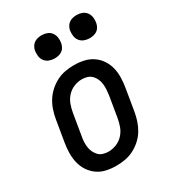

<svg xmlns="http://www.w3.org/2000/svg" viewBox="-180 -838 860 949"><g transform="rotate(-30 250.0 -364.0)"><path d="M204 8Q175 8 147.5 2Q120 -4 98 -19.5Q76 -35 61 -57.5Q46 -80 39.5 -107Q33 -134 33.5 -163Q34 -192 39 -221L59 -341Q63 -365 71 -389.5Q79 -414 93 -436.5Q107 -459 127 -477Q147 -495 170.5 -507Q194 -519 219 -523.5Q244 -528 269 -528Q298 -528 325.5 -522Q353 -516 375.5 -500.5Q398 -485 413 -462.5Q428 -440 434.5 -413Q441 -386 440 -357Q439 -328 434 -299L414 -179Q410 -155 402 -130.5Q394 -106 380.5 -83.5Q367 -61 347 -43Q327 -25 303.5 -13Q280 -1 254.5 3.5Q229 8 204 8ZM206 -72Q228 -72 250.5 -81Q273 -90 289.5 -108Q306 -126 314 -148Q322 -170 326 -193L346 -313Q348 -328 349 -344Q350 -360 348 -375.5Q346 -391 340 -404.5Q334 -418 323.5 -428.5Q313 -439 298.5 -443.5Q284 -448 268 -448Q246 -448 223.5 -439Q201 -430 184.5 -412Q168 -394 160 -372Q152 -350 148 -327L128 -207Q125 -192 124 -176Q123 -160 125 -144.5Q127 -129 133.5 -115.5Q140 -102 150 -91.5Q160 -81 175 -76.5Q190 -72 206 -72ZM405 -604Q389 -604 374.5 -609.5Q360 -615 350.5 -627Q341 -639 339 -654.5Q337 -670 339 -686Q341 -697 347 -707.5Q353 -718 362.5 -724.5Q372 -731 383 -733.5Q394 -736 405 -736Q421 -736 435.5 -730.5Q450 -725 459 -713Q468 -701 470.5 -685.5Q473 -670 470 -654Q468 -643 462.5 -632.5Q457 -622 447.5 -615.5Q438 -609 427 -606.5Q416 -604 405 -604ZM205 -604Q189 -604 174.5 -609.5Q160 -615 150.5 -627Q141 -639 139 -654.5Q137 -670 139 -686Q141 -697 147 -707.5Q153 -718 162.5 -724.5Q172 -731 183 -733.5Q194 -736 205 -736Q221 -736 235.5 -730.5Q250 -725 259 -713Q268 -701 270.5 -685.5Q273 -670 270 -654Q268 -643 262.5 -632.5Q257 -622 247.5 -615.5Q238 -609 227 -606.5Q216 -604 205 -604Z"/></g></svg>

Font: Iosevka Curly Slab Medium
Style: Italic
Weight: 500
Italic angle: -9°
Monospace: yes
Designer: Belleve Invis
Foundry: Belleve Invis
Version: Version 22.1.2; ttfautohint (v1.8.4)